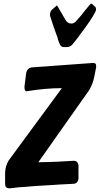

<svg xmlns="http://www.w3.org/2000/svg" viewBox="-20 -1048 547 1052"><path d="M378 -806C399 -830 506 -971 506 -995V-997C506 -1000 506 -1007 500 -1013V-1012C496 -1016 492 -1020 487 -1024C485 -1027 482 -1028 480 -1028C478 -1028 476 -1026 473 -1023L467 -1016C453 -1000 440 -983 425 -964L397 -932L398 -933C391 -924 382 -919 370 -919C357 -919 348 -925 340 -937L297 -1011C294 -1015 293 -1018 293 -1018C291 -1018 290 -1017 289 -1016L273 -1002C256 -989 254 -981 254 -962L271 -910C276 -896 281 -882 286 -867L295 -843L297 -834C304 -813 310 -790 328 -790H345C356 -790 369 -794 376 -804ZM85 -22C102 -23 121 -24 140 -26C167 -28 197 -31 228 -32C258 -34 284 -35 307 -37C330 -38 350 -39 366 -40L382 -41C399 -41 410 -54 410 -73V-139C409 -158 399 -167 384 -167L348 -165C290 -161 210 -159 190 -159L465 -549V-548C479 -570 491 -599 496 -625C500 -643 503 -662 507 -680C507 -695 506 -703 489 -703L156 -679C138 -678 125 -664 123 -644L114 -573C114 -559 116 -548 126 -548L123 -547L128 -548H126L129 -549H133C195 -559 256 -565 319 -565L32 -175C17 -155 8 -126 8 -101V-40C8 -22 18 -16 33 -16Z"/></svg>

Font: Bangerz
Style: Regular
Weight: 400
Designer: vernon adams
Foundry: Vernon Adams
Version: Version 2.10;December 28, 2023;FontCreator 13.0.0.2683 64-bi